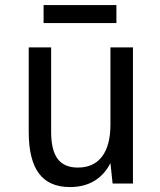

<svg xmlns="http://www.w3.org/2000/svg" viewBox="-20 -736 642 770"><path d="M446.8 -643.6V-715.8H154.8V-643.6ZM422.9 -82 431.6 0H513.2V-545.9H422.9V-236.8Q422.9 -152.8 389.4 -108.4Q356 -64 292 -64Q237.3 -64 211.2 -98.9Q185.1 -133.8 185.1 -207V-545.9H95.2V-207Q95.2 -95.2 136 -40.5Q176.8 14.2 260.7 14.2Q316.9 14.2 357.9 -10.3Q398.9 -34.7 422.9 -82Z"/></svg>

Font: Hack Dev
Style: Regular
Weight: 400
Designer: Christopher Simpkins
Foundry: Christopher Simpkins
Version: Version 2.0315